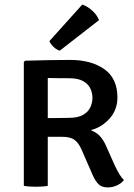

<svg xmlns="http://www.w3.org/2000/svg" viewBox="-20 -811 586 838"><path d="M492.5 -385.5Q492.5 -331.5 457.8 -293Q423 -254.5 376 -243Q401 -233.5 416.5 -216.5Q432 -199.5 443 -174L480.5 -90Q489.5 -70.5 499.5 -53.2Q509.5 -36 521 -25.5Q511 -11.5 491.2 -2.2Q471.5 7 450.5 7Q424.5 7 410.5 -6.5Q396.5 -20 384.5 -47L336 -158Q323.5 -187 305.2 -200.5Q287 -214 250 -214H188.5V0Q176 2.5 162.2 3.2Q148.5 4 136.5 4Q125.5 4 110.5 3.2Q95.5 2.5 84 0V-540.5L89.5 -546Q142.5 -547.5 189.8 -548.5Q237 -549.5 285.5 -549.5Q378 -549.5 435.2 -509.2Q492.5 -469 492.5 -385.5ZM188.5 -470.5V-295.5Q214 -295.5 238.5 -296Q263 -296.5 278.5 -296.5Q320 -296.5 342.8 -309.8Q365.5 -323 374.5 -343.2Q383.5 -363.5 383.5 -384Q383.5 -405 374.5 -424.5Q365.5 -444 343.2 -456.8Q321 -469.5 281.5 -469.5Q261.5 -469.5 236 -469.8Q210.5 -470 188.5 -470.5ZM339 -791Q362 -783.5 383 -764.2Q404 -745 412 -723L241 -590Q227 -594 214.2 -605.8Q201.5 -617.5 195.5 -631.5Z"/></svg>

Font: Signika SC
Style: Regular
Weight: 400
Designer: Anna Giedryś
Foundry: Anna Giedryś
Version: Version 2.000; ttfautohint (v1.8.3) -l 8 -r 50 -G 200 -x 9 -